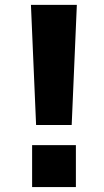

<svg xmlns="http://www.w3.org/2000/svg" viewBox="-20 -762 422 782"><path d="M127 -252.9 106 -742.2H293L272 -252.9ZM110.8 0V-170.9H289.1V0Z"/></svg>

Font: Biathlonist
Style: Bold
Weight: 700
Designer: Go4gold
Foundry: Go4gold
Version: Version 3.010;FEAKit 1.0